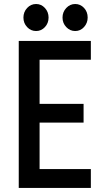

<svg xmlns="http://www.w3.org/2000/svg" viewBox="-20 -920 516 940"><path d="M71.8 0V-719.7H424.8V-627.4H173.8V-411.6H389.2V-319.8H173.8V-92.3H424.8V0ZM348.1 -768.1Q322.8 -768.1 304.4 -787.4Q286.1 -806.6 286.1 -834Q286.1 -861.3 304.4 -880.9Q322.8 -900.4 348.1 -900.4Q373.5 -900.4 391.4 -881.3Q409.2 -862.3 409.2 -834Q409.2 -807.6 391.6 -787.8Q374 -768.1 348.1 -768.1ZM156.7 -768.1Q130.9 -768.1 112.8 -787.4Q94.7 -806.6 94.7 -834Q94.7 -861.3 112.8 -880.9Q130.9 -900.4 156.7 -900.4Q182.1 -900.4 200 -880.9Q217.8 -861.3 217.8 -834Q217.8 -806.6 200 -787.4Q182.1 -768.1 156.7 -768.1Z"/></svg>

Font: Reddit Sans Condensed Medium
Style: Regular
Weight: 500
Designer: Stephen Hutchings
Foundry: Reddit
Version: Version 1.014